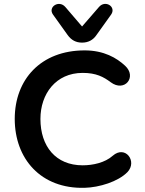

<svg xmlns="http://www.w3.org/2000/svg" viewBox="-20 -933 729 964"><path d="M405 10C479 8 573 -21 620 -69C671 -123 609 -206 546 -151C507 -116 446 -103 395 -103C260 -103 183 -198 183 -336C183 -461 260 -567 395 -567C463 -567 500 -547 536 -520C606 -468 669 -547 608 -603C566 -642 502 -680 405 -680C185 -680 54 -534 54 -336C54 -136 185 16 405 10ZM392 -719C422 -719 447 -731 465 -758L538 -860C565 -899 509 -935 477 -898L392 -800L308 -898C276 -935 219 -898 246 -860L319 -758C338 -731 362 -719 392 -719Z"/></svg>

Font: SN Pro SemiBold
Style: Regular
Weight: 600
Designer: Tobias Whetton
Foundry: Supernotes
Version: Version 1.003;Glyphs 3.3 (3324)